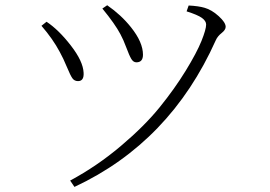

<svg xmlns="http://www.w3.org/2000/svg" viewBox="-20 -696 1040 739"><path d="M443.4 -564.5Q422.9 -603.5 374 -663.1L392.6 -675.8Q446.3 -638.7 484.4 -590.8Q530.3 -533.2 530.3 -485.4Q530.3 -456.1 504.9 -456.1Q493.2 -456.1 485.4 -469.2Q477.5 -482.4 466.3 -512.7Q455.1 -543 443.4 -564.5ZM810.5 -541Q634.8 -148.4 266.6 23.4L250 -1Q353.5 -56.6 444.8 -133.8Q536.1 -210.9 594.2 -282.7Q652.3 -354.5 694.8 -423.8Q737.3 -493.2 755.4 -538.1Q773.4 -583 773.4 -601.6Q773.4 -615.2 757.3 -627Q741.2 -638.7 698.2 -652.3L706.1 -674.8Q744.1 -672.9 767.6 -666Q794.9 -658.2 821.8 -633.8Q848.6 -609.4 848.6 -592.8Q848.6 -581.1 833 -568.8Q817.4 -556.6 810.5 -541ZM210 -496.1Q183.6 -545.9 139.6 -596.7L159.2 -612.3Q206.1 -581.1 252.9 -520.5Q299.8 -460 301.8 -416Q303.7 -383.8 280.3 -383.8Q266.6 -383.8 258.8 -394.5Q251 -405.3 237.3 -438.5Q223.6 -471.7 210 -496.1Z"/></svg>

Font: GenYoMin TW TTF ExtraLight
Style: Regular
Weight: 250
Version: Version 1.300